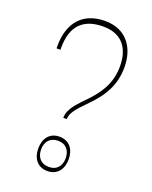

<svg xmlns="http://www.w3.org/2000/svg" viewBox="-173 -1043 910 1146"><g transform="rotate(20 282.0 -470.0)"><path d="M276 -321C277 -426 494 -492 494 -729C494 -854 426 -950 293 -950C154 -950 74 -864 74 -710C74 -707 74 -702 75 -697H99V-710C99 -853 170 -915 293 -915C424 -915 467 -825 467 -726C467 -500 254 -446 254 -321ZM272 10C336 10 369 -37 369 -99C369 -161 336 -208 272 -208C209 -208 176 -161 176 -99C176 -37 209 10 272 10ZM272 -16C220 -16 194 -52 194 -99C194 -146 220 -182 272 -182C325 -182 350 -146 350 -99C350 -52 325 -16 272 -16Z"/></g></svg>

Font: Noto Serif Myanmar Condensed Thin
Style: Regular
Weight: 100
Width: 3
Designer: Ben Mitchell and the Monotype Design Team
Foundry: Monotype Imaging Inc.
Version: Version 2.106